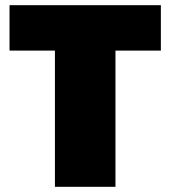

<svg xmlns="http://www.w3.org/2000/svg" viewBox="-20 -720 657 740"><path d="M16.7 -525V-700H600V-525H425V0H191.7V-525Z"/></svg>

Font: BoonTook
Style: Regular
Weight: 400
Designer: Sungsit Sawaiwan
Foundry: FontUni
Version: Version 3.0